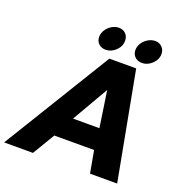

<svg xmlns="http://www.w3.org/2000/svg" viewBox="-179 -1033 1117 1170"><g transform="rotate(20 379.0 -448.0)"><path d="M299 -803Q299 -827 313 -848.5Q327 -870 349 -883Q371 -896 394 -896Q422 -896 439 -878.5Q456 -861 456 -834Q456 -797 427 -769.5Q398 -742 362 -742Q335 -742 317 -759Q299 -776 299 -803ZM534 -803Q534 -827 548 -848.5Q562 -870 584.5 -883Q607 -896 630 -896Q657 -896 674.5 -878Q692 -860 692 -834Q692 -797 662.5 -769.5Q633 -742 598 -742Q570 -742 552 -759Q534 -776 534 -803ZM403 -699H577L708 0H532L506 -144H248L162 0H-25ZM491 -280 456 -515 320 -280Z"/></g></svg>

Font: Prompt Bold
Style: Bold Italic
Weight: 700
Italic angle: -12°
Designer: Katatrad Team
Foundry: CadsonDemak
Version: Version 1.000